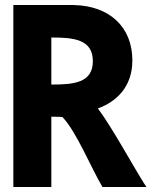

<svg xmlns="http://www.w3.org/2000/svg" viewBox="-20 -733 617 763"><path d="M506 -493C506 -626 415 -710 273 -713H33V10H184V-269H200C209 -269 218 -269 228 -268C283 -211 341 -68 387 10H562L552 -5C509 -73 424 -229 369 -302C443 -329 506 -388 506 -493ZM184 -397V-584C272 -584 349 -577 349 -490C349 -403 272 -397 184 -397Z"/></svg>

Font: Bluebird
Style: SfBdNrw
Weight: 700
Designer: Jasper
Foundry: Cannot Into Space Fonts
Version: Version 0.98